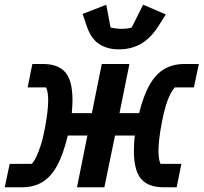

<svg xmlns="http://www.w3.org/2000/svg" viewBox="-31 -793 863 813"><path d="M-11 0 10 -99H103Q113 -109 122 -127.5Q131 -146 140.5 -174.5Q150 -203 158 -244Q166 -286 169.5 -316Q173 -346 173 -366Q173 -385 171 -399Q169 -413 164 -423H86L106 -522H152Q215 -522 245.5 -487Q276 -452 276 -368Q276 -355 275 -341.5Q274 -328 273 -314H358L400 -522H517L475 -314H558Q577 -390 603.5 -435.5Q630 -481 666 -501.5Q702 -522 750 -522H811L790 -423H709Q700 -413 690.5 -395Q681 -377 672 -348.5Q663 -320 655 -278Q647 -237 643.5 -206.5Q640 -176 640 -157Q640 -138 642 -123.5Q644 -109 649 -99H737L717 0H661Q597 0 566.5 -35.5Q536 -71 536 -155Q536 -169 537 -187Q538 -205 540 -219H456L411 0H295L339 -219H256Q237 -139 210.5 -91Q184 -43 147.5 -21.5Q111 0 63 0ZM472 -584Q422 -584 387.5 -607.5Q353 -631 335 -686L319 -734L419 -773L437 -677Q446 -674 459 -672.5Q472 -671 484 -671Q497 -671 508.5 -672.5Q520 -674 527 -677L575 -773L671 -732L642 -686Q610 -634 568.5 -609Q527 -584 472 -584Z"/></svg>

Font: IBM Plex Sans SemiBold
Style: Italic
Weight: 600
Italic angle: -11.31°
Designer: Mike Abbink, Paul van der Laan, Pieter van Rosmalen
Foundry: Bold Monday
Version: Version 3.201